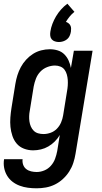

<svg xmlns="http://www.w3.org/2000/svg" viewBox="-29 -804 549 1037"><path d="M169 213Q145 213 122 210Q99 207 77.5 199Q56 191 38.5 177.5Q21 164 9.5 145Q-2 126 -6.5 103Q-11 80 -7 56H93Q91 71 96 85.5Q101 100 112.5 109Q124 118 139 121.5Q154 125 169 125Q190 125 210.5 116.5Q231 108 246 91Q261 74 268.5 53.5Q276 33 280 12L294 -75Q283 -56 267 -40Q251 -24 232 -13Q213 -2 192 3Q171 8 150 8Q124 8 100.5 -1Q77 -10 61.5 -28Q46 -46 38 -70Q30 -94 27.5 -118.5Q25 -143 27 -169.5Q29 -196 33 -221L54 -351Q58 -375 65 -397.5Q72 -420 83.5 -441.5Q95 -463 112 -481.5Q129 -500 149.5 -513Q170 -526 193.5 -532Q217 -538 240 -538Q263 -538 283.5 -531.5Q304 -525 318.5 -510.5Q333 -496 341.5 -477Q350 -458 354 -437L370 -530H471L379 26Q375 51 367 75.5Q359 100 345 122Q331 144 311 162.5Q291 181 267.5 192.5Q244 204 219 208.5Q194 213 169 213ZM206 -80Q225 -80 244.5 -87Q264 -94 278.5 -109Q293 -124 301 -143Q309 -162 312 -181L333 -311Q336 -327 337 -342.5Q338 -358 337 -372.5Q336 -387 332 -401.5Q328 -416 319.5 -427.5Q311 -439 297 -444.5Q283 -450 268 -450Q247 -450 225.5 -441.5Q204 -433 188.5 -416.5Q173 -400 165 -379Q157 -358 153 -337L132 -207Q129 -192 128.5 -177Q128 -162 130 -148Q132 -134 137.5 -121Q143 -108 153 -98Q163 -88 177 -84Q191 -80 206 -80ZM289 -577Q278 -577 267.5 -580.5Q257 -584 250.5 -591.5Q244 -599 242.5 -610Q241 -621 243 -633Q246 -654 254 -675Q262 -696 273.5 -715.5Q285 -735 300.5 -752.5Q316 -770 335 -784L373 -740Q359 -729 347.5 -715Q336 -701 327 -686Q335 -683 341.5 -678Q348 -673 351.5 -665.5Q355 -658 355 -649.5Q355 -641 354 -633Q352 -621 347 -610Q342 -599 332.5 -591.5Q323 -584 311.5 -580.5Q300 -577 289 -577Z"/></svg>

Font: Iosevka Curly Semibold Oblique
Style: Regular
Weight: 600
Italic angle: -9°
Monospace: yes
Designer: Belleve Invis
Foundry: Belleve Invis
Version: Version 11.1.0; ttfautohint (v1.8.3)